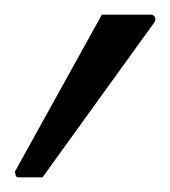

<svg xmlns="http://www.w3.org/2000/svg" viewBox="-20 -758 232 262"><path d="M5 -516Q1 -516 1 -521Q1 -522 0.5 -523Q0 -524 1 -525L119 -738H185Q192 -738 192 -731Q192 -729 191 -728L38 -516Z"/></svg>

Font: Triodion
Style: Regular
Weight: 400
Version: Version 1.201; ttfautohint (v1.8.4.7-5d5b)